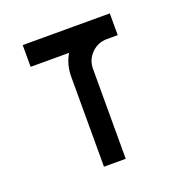

<svg xmlns="http://www.w3.org/2000/svg" viewBox="-91 -528 572 607"><g transform="rotate(-20 195.5 -224.5)"><path d="M231.9 -302.7V0H158.7V-302.7Q158.7 -343.3 178.2 -376H48.8V-449.2H341.8V-376H305.2Q274.9 -376 253.4 -354.5Q231.9 -333 231.9 -302.7Z"/></g></svg>

Font: Catrinity
Style: Regular
Weight: 400
Designer: Alexander Lange
Foundry: High-Logic / Made with FontCreator
Version: Version 2.090;May 20, 2024;FontCreator 15.0.0.2974 64-bit